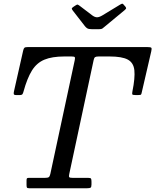

<svg xmlns="http://www.w3.org/2000/svg" viewBox="-20 -1000 825 1020"><path d="M121 -17.5V-41Q121 -48.5 122.8 -51.8Q124.5 -55 131.5 -55H216.5Q233.5 -55 239 -58.8Q244.5 -62.5 247.5 -76.5L377 -680Q379.5 -692 377.5 -696Q375.5 -700 359.5 -700H322Q256.5 -700 215.8 -683Q175 -666 149.8 -625.5Q124.5 -585 105 -514Q103 -506 99.8 -500.5Q96.5 -495 85 -495H65.5Q53.5 -495 53 -501.5Q52.5 -508 54.5 -516L103 -731Q105.5 -742.5 109.8 -746.2Q114 -750 128.5 -750H761.5Q781 -750 784 -746Q787 -742 783.5 -727L733.5 -511Q731.5 -500.5 729.2 -497.8Q727 -495 713.5 -495H700.5Q685 -495 683 -498.5Q681 -502 683.5 -514.5Q698 -586.5 693.8 -626.8Q689.5 -667 658.8 -683.5Q628 -700 562 -700H504.5Q490.5 -700 485.2 -696.5Q480 -693 477.5 -681L348 -76Q345 -63 347.8 -59Q350.5 -55 367.5 -55H449.5Q461 -55 463.5 -51Q466 -47 466 -35V-20Q466 -6 461.2 -3Q456.5 0 443.5 0H134.5Q125 0 123 -3.8Q121 -7.5 121 -17.5ZM431.5 -860.5 367 -943.5Q362 -950 361.5 -953.8Q361 -957.5 369 -963L379.5 -970Q389 -976.5 392.5 -975.5Q396 -974.5 403.5 -969L470.5 -918Q483.5 -908.5 495 -908.2Q506.5 -908 523.5 -918L619 -976Q628 -981.5 631.5 -980Q635 -978.5 640 -971.5L644 -967.5Q649.5 -961 650 -957Q650.5 -953 642 -946L534.5 -857Q528 -851.5 523.5 -848.2Q519 -845 507 -845H467Q451.5 -845 444.2 -849.2Q437 -853.5 431.5 -860.5Z"/></svg>

Font: Besley
Style: Italic
Weight: 400
Italic angle: -13°
Designer: Owen Earl
Foundry: indestructible type*
Version: Version 4.000; ttfautohint (v1.8.4.7-5d5b)